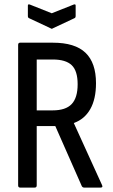

<svg xmlns="http://www.w3.org/2000/svg" viewBox="-20 -848 510 868"><path d="M71 0Q62 0 62 -10V-645Q62 -655 71 -655H219Q319 -655 366.5 -609.5Q414 -564 414 -472Q414 -400 388 -354.5Q362 -309 314 -292V-291L441 -12Q447 0 435 0H360Q354 0 350 -6L230 -278H146V-10Q146 0 137 0ZM146 -349H218Q277 -349 304 -377.5Q331 -406 331 -467Q331 -528 304 -553.5Q277 -579 219 -579H146ZM209 -720 111 -766Q106 -768 106 -776V-823Q106 -831 116 -827L214 -788L312 -827Q322 -831 322 -823V-776Q322 -768 317 -766L219 -720Q214 -716 209 -720Z"/></svg>

Font: Sofia Sans Condensed Medium
Style: Regular
Weight: 500
Designer: Botio Nikoltchev, Ani Petrova
Foundry: lettersoup
Version: Version 4.101; ttfautohint (v1.8.4.7-5d5b)